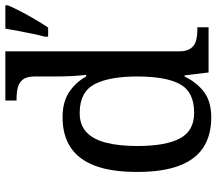

<svg xmlns="http://www.w3.org/2000/svg" viewBox="-66 -734 810 718"><g transform="rotate(-90 339.0 -375.0)"><path d="M259 10Q193 10 147.5 -19Q102 -48 78.5 -109.5Q55 -171 55 -267Q55 -364 78.5 -425.5Q102 -487 147.5 -516.5Q193 -546 259 -546Q317 -546 353.5 -521.5Q390 -497 412 -458H418Q415 -483 413.5 -513.5Q412 -544 412 -568V-650Q412 -680 400.5 -694.5Q389 -709 370.5 -713.5Q352 -718 330 -718H322V-760H506V-110Q506 -81 517.5 -66Q529 -51 547.5 -46.5Q566 -42 588 -42H596V0H427L416 -90H412Q390 -44 354 -17Q318 10 259 10ZM276 -54Q354 -54 383 -106.5Q412 -159 412 -267Q412 -371 383 -426.5Q354 -482 275 -482Q231 -482 204 -457Q177 -432 164.5 -384Q152 -336 152 -266Q152 -160 180.5 -107Q209 -54 276 -54ZM561 -613Q567 -635 572 -660Q577 -685 582 -710.5Q587 -736 591 -760H678V-750Q669 -729 655 -702Q641 -675 625 -648Q609 -621 595 -600H561Z"/></g></svg>

Font: Noto Serif Georgian
Style: Regular
Weight: 400
Designer: Monotype Design Team, Akaki Razmadze
Foundry: Google LLC
Version: Version 2.002